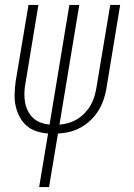

<svg xmlns="http://www.w3.org/2000/svg" viewBox="-20 -540 540 775"><path d="M138 215 174 -1Q149 -3 126.5 -10.5Q104 -18 87 -33Q70 -48 59 -69Q48 -90 43 -113Q38 -136 39 -161Q40 -186 43 -210L95 -520H135L83 -205Q79 -185 78.5 -165.5Q78 -146 81 -128Q84 -110 92 -93.5Q100 -77 113 -64.5Q126 -52 143.5 -45.5Q161 -39 180 -37L260 -520H300L220 -37Q238 -38 256.5 -43.5Q275 -49 291.5 -59Q308 -69 322 -83.5Q336 -98 345.5 -114.5Q355 -131 360.5 -149Q366 -167 369 -185L425 -520H465L409 -180Q405 -157 397 -134.5Q389 -112 376 -91.5Q363 -71 345 -54Q327 -37 305 -25Q283 -13 260 -7.5Q237 -2 214 -1L178 215Z"/></svg>

Font: Iosevka Term Curly Extralight
Style: Italic
Weight: 200
Italic angle: -9°
Designer: Belleve Invis
Foundry: Belleve Invis
Version: Version 32.3.0